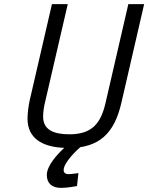

<svg xmlns="http://www.w3.org/2000/svg" viewBox="-20 -712 722 935"><path d="M233 -692 125 -225C119 -198 114 -161 114 -134C114 -40 184 4 293 8C256 42 208 96 208 140C208 180 232 203 278 203C310 203 355 194 355 194L362 131C362 131 328 136 314 136C298 136 290 129 290 116C290 80 354 17 382 -4L319 -12C312 -6 303 0 293 8C299 8 305 9 312 9C464 9 537 -63 571 -211L682 -692H605L494 -211C471 -110 427 -58 318 -58C239 -58 190 -81 190 -144C190 -166 194 -193 200 -217L310 -692Z"/></svg>

Font: RazerF5
Style: Italic
Weight: 400
Foundry: Razer Inc.
Version: Version 2